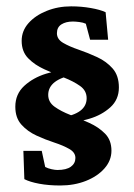

<svg xmlns="http://www.w3.org/2000/svg" viewBox="-20 -567 415 593"><path d="M183.1 -189.5 168.9 -204.1Q247.6 -215.8 247.6 -263.7Q247.6 -287.1 227.3 -301.5Q207 -315.9 177.2 -327.6Q147.5 -339.4 117.4 -352.8Q87.4 -366.2 67.1 -387Q46.9 -407.7 46.9 -440.9Q46.9 -471.7 68.1 -495.6Q89.4 -519.5 124.3 -533.4Q159.2 -547.4 199.7 -547.4Q231.4 -547.4 260.5 -542.2Q289.6 -537.1 306.2 -529.3L314 -444.3H258.3L245.1 -493.7Q236.8 -497.6 224.9 -499Q212.9 -500.5 205.1 -500.5Q183.6 -500.5 169.7 -491.7Q155.8 -482.9 155.8 -464.4Q155.8 -445.8 175 -434.6Q194.3 -423.3 222.9 -413.6Q251.5 -403.8 280 -390.6Q308.6 -377.4 327.9 -355.5Q347.2 -333.5 347.2 -296.9Q347.2 -259.3 320.6 -235.4Q293.9 -211.4 255.9 -200.2Q217.8 -189 183.1 -189.5ZM166 5.9Q130.4 5.9 101.3 0.5Q72.3 -4.9 55.2 -13.7L52.2 -101.1H108.9L119.6 -51.3Q127.9 -46.9 139.2 -44.4Q150.4 -42 157.2 -42Q185.1 -42 199 -52.2Q212.9 -62.5 212.9 -79.1Q212.9 -96.2 194.1 -106.9Q175.3 -117.7 147.7 -126.7Q120.1 -135.7 92.5 -148.4Q64.9 -161.1 46.1 -182.1Q27.3 -203.1 27.3 -237.3Q27.3 -276.4 54.9 -301.8Q82.5 -327.1 122.3 -339.4Q162.1 -351.6 198.2 -351.6L211.9 -336.9Q128.9 -322.3 128.9 -273.9Q128.9 -251.5 148.7 -237.3Q168.5 -223.1 197.5 -211.9Q226.6 -200.7 255.6 -187.5Q284.7 -174.3 304.4 -154.3Q324.2 -134.3 324.2 -101.6Q324.2 -71.3 302.7 -46.9Q281.2 -22.5 245.4 -8.3Q209.5 5.9 166 5.9Z"/></svg>

Font: Lateef ExtraBold
Style: Regular
Weight: 800
Designer: SIL International
Foundry: SIL International
Version: Version 4.200